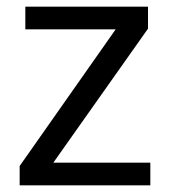

<svg xmlns="http://www.w3.org/2000/svg" viewBox="-20 -556 510 576"><path d="M431 0H39V-58L327 -468H56V-536H424V-470L140 -68H431Z"/></svg>

Font: Noto Sans Hanunoo
Style: Regular
Weight: 400
Designer: Monotype Design Team
Foundry: Monotype Imaging Inc.
Version: Version 2.003; ttfautohint (v1.8.4.7-5d5b)